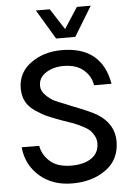

<svg xmlns="http://www.w3.org/2000/svg" viewBox="-64 -1047 764 1105"><g transform="rotate(-5 317.5 -495.0)"><path d="M186 -1000H266.1L344.2 -878.9L422.9 -1000H502.9L398.9 -829.1H288.1ZM36.1 -223.1 137.2 -222.2Q147 -168 190.4 -130.4Q233.9 -92.8 313 -92.8Q383.8 -92.8 427.5 -121.8Q471.2 -150.9 472.2 -207Q472.2 -231 461.2 -251.5Q450.2 -272 437 -284.4Q423.8 -296.9 393.8 -312Q363.8 -327.1 348.4 -333Q333 -338.9 293.9 -352.1Q285.2 -355 279.8 -356.9Q228 -376 198.5 -388.9Q168.9 -401.9 132.1 -426.5Q95.2 -451.2 77.6 -484.1Q60.1 -517.1 60.1 -560.1Q60.1 -651.9 135 -705.8Q210 -759.8 314 -759.8Q544.9 -759.8 583 -542H481.9Q475.1 -593.8 432.6 -630.9Q390.1 -668 315.9 -668Q257.8 -668 214.8 -640.9Q171.9 -613.8 171.9 -565.9Q171.9 -536.1 198 -510.5Q224.1 -484.9 246.6 -474.4Q269 -463.9 325.2 -441.9Q334 -438 338.9 -436Q449.7 -393.1 487.8 -370.1Q583 -310.1 583 -210Q583 -105 504.4 -47.6Q425.8 9.8 309.8 9.8Q193.8 9.8 119.4 -56.2Q44.9 -122.1 36.1 -223.1Z"/></g></svg>

Font: Oakes Grotesk
Style: Medium
Weight: 500
Designer: Samuel Oakes
Foundry: Samuel Oakes
Version: Version 1.0 | wf-rip DC20170320